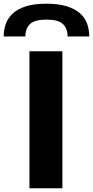

<svg xmlns="http://www.w3.org/2000/svg" viewBox="-82 -1017 502 1037"><path d="M77 -740H255V0H77ZM283 -820Q283 -863 258 -887Q233 -911 169 -911Q105 -911 80 -887Q55 -863 55 -820H-62Q-62 -857 -50 -889.5Q-38 -922 -11 -946Q16 -970 60 -983.5Q104 -997 169 -997Q233 -997 277 -983.5Q321 -970 348.5 -946.5Q376 -923 388 -890.5Q400 -858 400 -820Z"/></svg>

Font: Encode Sans Wide
Style: Bold
Weight: 700
Designer: Pablo Impallari, Andres Torresi
Foundry: Pablo Impallari, Andres Torresi
Version: Version 1.000; ttfautohint (v1.00) -l 8 -r 50 -G 200 -x 14 -